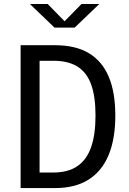

<svg xmlns="http://www.w3.org/2000/svg" viewBox="-20 -961 660 981"><path d="M85.3 0V-730H182.2V0ZM252.5 -650.5H137.8V-730H260.5Q366.5 -730 434.2 -689.2Q502 -648.5 535.6 -568.8Q569.2 -489.2 569.2 -370.8Q569.2 -252 535.3 -169.7Q501.5 -87.3 433.2 -43.7Q364.8 0 260.5 0H137.8V-79.5H252.5Q327.8 -79.5 375.4 -112.1Q423 -144.7 445.5 -209.1Q468 -273.5 468 -370.8Q468 -467.8 445.8 -529.2Q423.5 -590.7 376.1 -620.6Q328.7 -650.5 252.5 -650.5ZM258.5 -820H361.5L487.5 -940.7H396.5L310 -852.3L223.5 -940.7H132.5Z"/></svg>

Font: Monaspace Neon Var ExtraLight
Style: Regular
Weight: 200
Designer: Riley Cran and the Lettermatic Team
Version: Version 1.200 (Monaspace Neon Var)